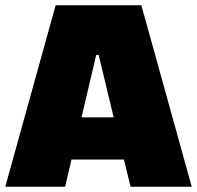

<svg xmlns="http://www.w3.org/2000/svg" viewBox="-25 -708 747 728"><path d="M-5 0 186 -688H511L702 0H470L445 -103H246L222 0ZM284 -263H406L349 -500H340Z"/></svg>

Font: Saira Black
Style: Regular
Weight: 900
Designer: Hector Gatti with collaboration of the Omnibus-Type team
Foundry: Omnibus-Type
Version: Version 1.100; ttfautohint (v1.8.3)